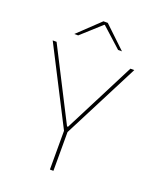

<svg xmlns="http://www.w3.org/2000/svg" viewBox="-151 -914 822 1003"><g transform="rotate(20 260.0 -412.0)"><path d="M251 -213.5 33 -639H54.5L201.5 -351L257 -242.5H262.5L318 -351L465 -639H486.5L268.5 -213.5ZM250 0V-235.5H269.5V0ZM248 -823.5H272L392 -709.5V-709H371L261.5 -808H258.5L149 -709H128V-709.5Z"/></g></svg>

Font: Anek Latin Thin
Style: Regular
Weight: 250
Designer: Yesha Goshar
Foundry: Ek Type
Version: Version 1.003